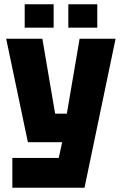

<svg xmlns="http://www.w3.org/2000/svg" viewBox="-20 -742 572 902"><path d="M38 140V0H256L272 -74H111L9 -560H179L239 -208H294L354 -560H523L377 140ZM96 -612V-722H232V-612ZM301 -612V-722H437V-612Z"/></svg>

Font: Tektur SemiCondensed
Style: Bold
Weight: 700
Width: 4
Designer: Adam Jagosz
Foundry: Adam Jagosz
Version: Version 1.005;gftools[0.9.30]